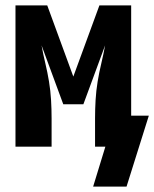

<svg xmlns="http://www.w3.org/2000/svg" viewBox="-20 -540 568 707"><path d="M446 147H323L368 0H330V-104Q330 -138 332 -172Q334 -206 339.5 -239.5Q345 -273 353 -306.5Q361 -340 367 -373L287 -156H213L133 -373Q139 -340 147 -306.5Q155 -273 160.5 -239.5Q166 -206 168 -172Q170 -138 170 -104V0H37V-520H154L250 -258L346 -520H463V-114H528Z"/></svg>

Font: Iosevka SS18 Heavy
Style: Regular
Weight: 900
Monospace: yes
Designer: Belleve Invis
Foundry: Belleve Invis
Version: Version 25.1.1; ttfautohint (v1.8.4)